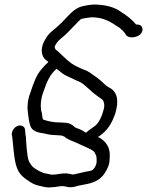

<svg xmlns="http://www.w3.org/2000/svg" viewBox="-20 -650 647 845"><path d="M91 -72C90 -78 91 -90 79 -95C57 -106 29 -82 32 -54H33C38 -20 41 57 55 90C68 123 90 136 116 153C130 162 144 166 159 169L176 173C182 174 189 175 195 175C201 175 205 174 209 174C228 174 238 169 256 169C262 170 268 171 270 171C288 177 304 174 322 168C351 161 383 160 412 141C434 127 445 107 454 88C463 69 462 55 463 40C466 -2 445 -28 418 -44H417L411 -47L413 -49H414L416 -50C453 -76 471 -104 488 -152V-153C504 -208 497 -248 458 -266C442 -275 436 -285 421 -297L402 -312C385 -322 373 -336 348 -344C330 -351 309 -361 293 -372C269 -389 247 -415 224 -433C224 -433 221 -440 221 -442V-447L222 -448C230 -464 237 -471 249 -481C272 -499 291 -521 311 -541C317 -547 334 -566 339 -567C343 -568 376 -574 382 -574C437 -574 468 -553 499 -532H500C509 -527 528 -508 531 -502C537 -488 552 -484 568 -486C575 -487 606 -493 607 -520C607 -537 595 -543 579 -542C562 -563 538 -582 512 -598C484 -619 442 -630 393 -630C378 -630 344 -624 331 -619C299 -606 275 -574 254 -553L235 -535C219 -520 194 -505 180 -478C157 -443 159 -404 182 -386C185 -384 189 -381 193 -377C183 -368 171 -356 163 -346C138 -317 127 -281 115 -246C112 -237 108 -228 106 -218C101 -198 102 -187 101 -173V-172L103 -153C105 -135 108 -110 114 -95C121 -75 144 -66 168 -64L186 -60C197 -57 216 -55 230 -55C234 -55 240 -54 246 -54C255 -54 260 -49 263 -49C277 -36 297 -30 313 -23L364 0C381 8 393 13 398 24L404 37C405 46 406 55 405 66C401 85 391 99 378 102C351 106 329 113 303 118C294 118 286 114 271 113H270C260 113 250 114 244 115L230 117C228 118 224 118 220 118C214 118 210 119 208 119C207 119 203 118 199 117L185 114H184C171 112 165 109 153 103C129 90 119 83 107 59C99 40 95 -21 94 -50H93C92 -59 91 -67 91 -70ZM170 -243C186 -290 199 -322 229 -347C237 -342 243 -336 253 -328C274 -313 298 -306 318 -295L332 -289C335 -288 338 -285 345 -281C361 -267 378 -253 392 -240L405 -230C418 -219 434 -213 435 -204L436 -203C440 -187 441 -183 433 -157C424 -126 409 -101 391 -91C380 -82 371 -78 359 -66C351 -70 340 -78 329 -82C321 -85 313 -87 307 -92C297 -102 284 -110 261 -110C254 -111 247 -111 243 -111C217 -111 193 -116 172 -123C166 -126 166 -140 164 -155L163 -156C156 -181 160 -217 170 -243Z"/></svg>

Font: Stray Cat
Style: BdObl
Weight: 700
Version: Version 1.0